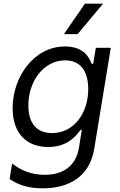

<svg xmlns="http://www.w3.org/2000/svg" viewBox="-20 -804 652 1039"><path d="M326 -619.3H399.9L537.6 -784.1H439.6ZM210.9 215.2C352.3 215.2 465.2 152.7 490.1 0.7L579.5 -545.5H498.6L484.4 -458.8H475.9C464.5 -487.2 438.2 -552.6 331.7 -552.6C163.4 -552.6 48.3 -387.1 48.3 -218.8C48.3 -79.5 126.4 -8.5 240.8 -8.5C347.3 -8.5 393.5 -71 415.5 -100.9H422.6L407.7 -7.1C390.6 100.9 313.9 142 221.6 142C152 142 95.2 119.3 45.5 81L32 164.8C78.1 196 132.1 215.2 210.9 215.2ZM261.4 -83.8C176.1 -83.8 133.5 -139.9 133.5 -233.7C133.5 -366.5 218 -477.3 332.4 -477.3C414.8 -477.3 457.4 -420.5 457.4 -322.4C457.4 -190.3 379.3 -83.8 261.4 -83.8Z"/></svg>

Font: TID UI
Style: Italic
Weight: 400
Italic angle: -9.39999°
Designer: The TID Project Authors
Foundry: Bakken & Bæck
Version: Version 1.001;hotconv 1.0.109;makeotfexe 2.5.65596